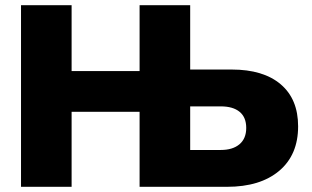

<svg xmlns="http://www.w3.org/2000/svg" viewBox="-20 -720 1201 740"><path d="M61 -700H256V-446H518V-700H713V-452H873Q995 -452 1062 -395Q1129 -338 1129 -233Q1129 -123 1056 -61.5Q983 0 855 0H518V-289H256V0H61ZM831 -142Q877 -142 903 -164Q929 -186 929 -227Q929 -268 903.5 -289Q878 -310 831 -310H713V-142Z"/></svg>

Font: Chess Sans ExtraBold
Style: Regular
Weight: 800
Designer: Wolf Bōese
Foundry: Wolf Bōese
Version: Version 7.223